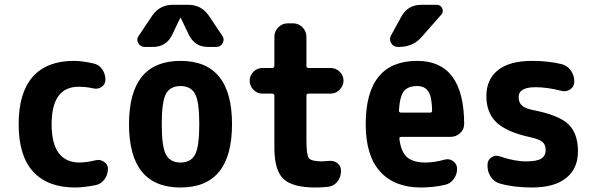

<svg xmlns="http://www.w3.org/2000/svg" viewBox="-20 -790 2540 819"><path d="M387.7 -106.4Q406.2 -111.3 423.3 -100.1Q440.4 -88.9 440.4 -70.3Q440.4 -44.9 425.8 -24.9Q411.1 -4.9 386.7 0Q335 9.8 299.8 9.8Q183.6 9.8 121.6 -57.6Q59.6 -125 59.6 -259.8Q59.6 -394.5 119.6 -462.4Q179.7 -530.3 294.9 -530.3Q330.1 -530.3 377.9 -519.5Q402.3 -514.6 416 -494.6Q429.7 -474.6 429.7 -450.2Q429.7 -430.7 413.6 -419.4Q397.5 -408.2 377 -413.1Q347.7 -419.9 315.4 -419.9Q200.2 -419.9 200.2 -259.8Q200.2 -96.7 320.3 -96.7Q353.5 -97.7 387.7 -106.4Z M688 -130.4Q706.1 -96.7 750 -96.7Q793.9 -96.7 812 -130.4Q830.1 -164.1 830.1 -260.3Q830.1 -356.4 812 -389.6Q793.9 -422.9 750 -422.9Q706.1 -422.9 688 -389.6Q669.9 -356.4 669.9 -260.3Q669.9 -164.1 688 -130.4ZM530.3 -260.3Q530.3 -530.3 750 -530.3Q969.7 -530.3 969.7 -260.3Q969.7 9.8 750 9.8Q530.3 9.8 530.3 -260.3ZM783.2 -769.5Q838.9 -769.5 871.1 -722.7L928.7 -636.7Q938.5 -622.1 929.7 -606Q920.9 -589.8 903.3 -589.8H867.2Q811.5 -589.8 786.1 -640.6L751 -713.9Q751 -714.8 750 -714.8Q749 -714.8 749 -713.9L713.9 -640.6Q688.5 -589.8 632.8 -589.8H596.7Q579.1 -589.8 569.8 -606Q560.5 -622.1 571.3 -636.7L628.9 -722.7Q661.1 -769.5 716.8 -769.5Z M1295.9 -390.6Q1287.1 -390.6 1287.1 -381.8V-190.4Q1287.1 -129.9 1297.4 -115.7Q1307.6 -101.6 1355.5 -101.6Q1362.3 -101.6 1379.9 -103.5Q1402.3 -106.4 1418.5 -94.7Q1434.6 -83 1434.6 -61.5Q1434.6 -35.2 1419.4 -15.6Q1404.3 3.9 1379.9 6.8Q1353.5 9.8 1325.2 9.8Q1227.5 9.8 1189 -26.9Q1150.4 -63.5 1150.4 -160.2V-381.8Q1150.4 -390.6 1140.6 -390.6H1099.6Q1077.1 -390.6 1061 -407.2Q1044.9 -423.8 1044.9 -445.8Q1044.9 -467.8 1061 -483.9Q1077.1 -500 1099.6 -500H1140.6Q1149.4 -500 1150.4 -508.8V-632.8Q1150.4 -656.2 1167 -673.3Q1183.6 -690.4 1207 -690.4H1230.5Q1253.9 -690.4 1270.5 -673.3Q1287.1 -656.2 1287.1 -632.8V-508.8Q1287.1 -500 1295.9 -500H1389.6Q1413.1 -500 1429.2 -483.9Q1445.3 -467.8 1445.3 -445.8Q1445.3 -423.8 1428.7 -407.2Q1412.1 -390.6 1389.6 -390.6Z M1814.5 -309.6Q1823.2 -309.6 1823.2 -318.4Q1822.3 -377 1807.1 -399.9Q1792 -422.9 1759.8 -422.9Q1720.7 -422.9 1703.1 -401.4Q1685.5 -379.9 1681.6 -318.4Q1681.6 -310.5 1690.4 -309.6ZM1759.8 -530.3Q1959 -530.3 1960 -261.7Q1960 -237.3 1942.4 -221.7Q1924.8 -206.1 1901.4 -206.1H1691.4Q1682.6 -206.1 1683.6 -198.2Q1690.4 -141.6 1716.8 -119.1Q1743.2 -96.7 1794.9 -96.7Q1833 -96.7 1877.9 -109.4Q1897.5 -114.3 1913.6 -102.1Q1929.7 -89.8 1929.7 -70.3Q1929.7 -44.9 1915 -25.4Q1900.4 -5.9 1876 -1Q1826.2 9.8 1775.4 9.8Q1663.1 9.8 1601.6 -58.1Q1540 -126 1540 -259.8Q1540 -530.3 1759.8 -530.3ZM1777.3 -769.5H1842.8Q1859.4 -769.5 1866.2 -754.9Q1873 -740.2 1862.3 -727.5L1778.3 -631.8Q1741.2 -589.8 1682.6 -589.8H1676.8Q1658.2 -589.8 1648.4 -606.4Q1638.7 -623 1648.4 -639.6L1692.4 -719.7Q1719.7 -769.5 1777.3 -769.5Z M2254.9 -320.3Q2364.3 -298.8 2404.8 -259.8Q2445.3 -220.7 2445.3 -144.5Q2445.3 -70.3 2394.5 -30.3Q2343.8 9.8 2250 9.8Q2171.9 9.8 2113.3 -6.8Q2088.9 -13.7 2074.2 -34.7Q2059.6 -55.7 2059.6 -82V-87.9Q2059.6 -107.4 2076.2 -118.7Q2092.8 -129.9 2112.3 -123Q2173.8 -101.6 2224.6 -101.6Q2269.5 -101.6 2288.6 -113.3Q2307.6 -125 2307.6 -150.4Q2307.6 -172.9 2293.9 -184.6Q2280.3 -196.3 2240.2 -205.1Q2141.6 -226.6 2098.1 -267.6Q2054.7 -308.6 2054.7 -379.9Q2054.7 -451.2 2104 -490.7Q2153.3 -530.3 2250 -530.3Q2319.3 -530.3 2375 -516.6Q2399.4 -510.7 2414.6 -489.7Q2429.7 -468.8 2429.7 -443.4V-442.4Q2429.7 -420.9 2413.1 -409.2Q2396.5 -397.5 2376 -402.3Q2314.5 -418 2264.6 -418Q2191.4 -418 2192.4 -375Q2192.4 -352.5 2206.5 -339.8Q2220.7 -327.1 2254.9 -320.3Z"/></svg>

Font: Rounded Mgen+ 1m bold
Style: Bold
Weight: 700
Designer: [Source Han Sans]
Ryoko NISHIZUKA  (kana & ideographs); Paul D. Hunt (Latin, Greek & Cyrillic); Wenlong ZHANG  (bopomofo
Version: Version 1.059.20150602